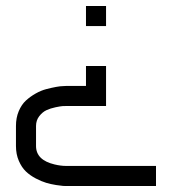

<svg xmlns="http://www.w3.org/2000/svg" viewBox="-20 -620 606 640"><path d="M500 -66.9V0H200.2Q196.8 0 190.7 -0.2Q184.6 -0.5 167.2 -3.2Q149.9 -5.9 134.3 -10.5Q118.7 -15.1 99.4 -25.1Q80.1 -35.2 66.2 -48.6Q52.2 -62 42.7 -84Q33.2 -106 33.2 -133.3V-200.2Q33.2 -227.5 42.5 -249.5Q51.8 -271.5 66.4 -284.9Q81.1 -298.3 98.9 -308.3Q116.7 -318.4 134.5 -323Q152.3 -327.6 167 -330.3Q181.6 -333 190.9 -333L200.2 -333.5H266.6V-399.9H333.5V-266.6H200.2Q196.3 -266.6 189.5 -266.4Q182.6 -266.1 165.3 -262.5Q147.9 -258.8 134.8 -252.7Q121.6 -246.6 110.8 -232.7Q100.1 -218.8 100.1 -200.2V-133.3Q100.1 -86.4 162.1 -71.8Q182.6 -66.9 200.2 -66.9ZM333.5 -600.1V-533.2H266.6V-600.1Z"/></svg>

Font: Malkor
Style: Regular
Weight: 400
Version: Version 1.3